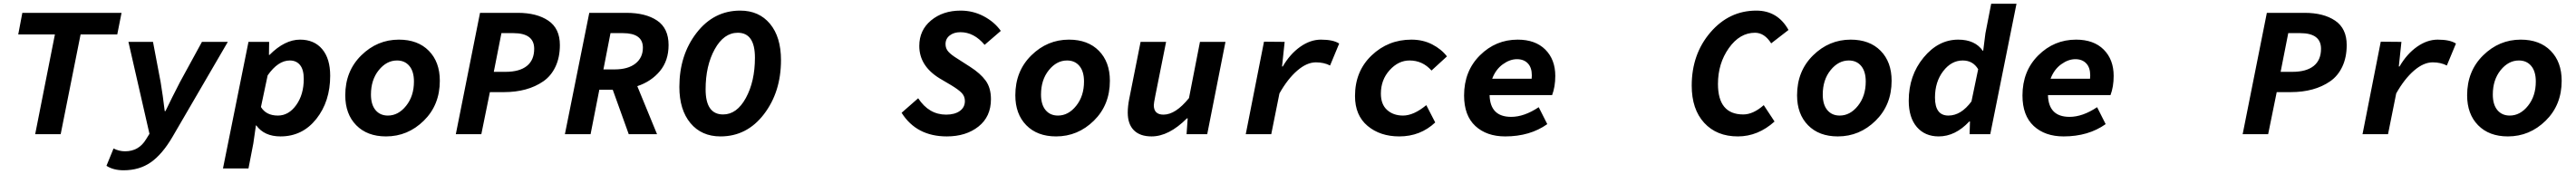

<svg xmlns="http://www.w3.org/2000/svg" viewBox="-20 -721 13840 935"><path d="M169 0 275 -536H78L100 -652H633L610 -536H413L306 0Z M644 194Q589 194 552 170L590 77Q620 92 652 92Q726 92 765 27L783 -2L670 -496H802L843 -280Q855 -208 865 -124H869Q904 -197 947 -280L1065 -496H1204L907 14Q852 108 790.5 151Q729 194 644 194Z M1178 184 1315 -496H1426L1425 -426H1428Q1510 -508 1592 -508Q1668 -508 1711 -457Q1754 -406 1754 -314Q1754 -176 1679.5 -82Q1605 12 1487 12Q1400 12 1357 -47H1355L1341 50L1315 184ZM1473 -100Q1531 -100 1571.5 -156.5Q1612 -213 1612 -297Q1612 -347 1592 -371.5Q1572 -396 1537 -396Q1474 -396 1418 -316L1382 -146Q1410 -100 1473 -100Z M2054 12Q1953 12 1894 -48Q1835 -108 1835 -209Q1835 -339 1921 -423.5Q2007 -508 2123 -508Q2225 -508 2284 -448Q2343 -388 2343 -287Q2343 -157 2257 -72.5Q2171 12 2054 12ZM2064 -100Q2120 -100 2162 -152.5Q2204 -205 2204 -283Q2204 -337 2179.5 -366.5Q2155 -396 2113 -396Q2057 -396 2015 -344Q1973 -292 1973 -213Q1973 -159 1997.5 -129.5Q2022 -100 2064 -100Z M2429 0 2559 -652H2762Q2864 -652 2926 -610Q2988 -568 2988 -479Q2988 -413 2964.5 -363Q2941 -313 2899 -284Q2857 -255 2804 -240.5Q2751 -226 2688 -226H2612L2566 0ZM2633 -335H2696Q2771 -335 2810.5 -366.5Q2850 -398 2850 -459Q2850 -543 2738 -543H2674Z M3015 0 3146 -652H3345Q3449 -652 3510.5 -610.5Q3572 -569 3572 -479Q3572 -395 3525.5 -339Q3479 -283 3404 -258L3510 0H3358L3272 -239H3200L3153 0ZM3222 -348H3282Q3354 -348 3394 -379.5Q3434 -411 3434 -465Q3434 -543 3326 -543H3260Z M3851 12Q3749 12 3689.5 -59.5Q3630 -131 3630 -254Q3630 -425 3722.5 -544.5Q3815 -664 3957 -664Q4058 -664 4117 -593Q4176 -522 4176 -398Q4176 -227 4084.5 -107.5Q3993 12 3851 12ZM3865 -106Q3939 -106 3987.5 -195Q4036 -284 4036 -411Q4036 -545 3944 -545Q3869 -545 3820 -456.5Q3771 -368 3771 -241Q3771 -106 3865 -106Z M5067 12Q4904 12 4824 -115L4913 -193Q4971 -105 5063 -105Q5109 -105 5136.5 -124.5Q5164 -144 5164 -178Q5164 -204 5146.5 -222Q5129 -240 5089 -264L5028 -300Q4919 -367 4919 -474Q4919 -559 4982.5 -611.5Q5046 -664 5141 -664Q5208 -664 5265.5 -633.5Q5323 -603 5357 -555L5270 -480Q5213 -548 5140 -548Q5105 -548 5082.5 -530.5Q5060 -513 5060 -484Q5060 -460 5075.5 -443Q5091 -426 5122 -407L5192 -362Q5247 -327 5275.5 -288Q5304 -249 5304 -188Q5304 -94 5237 -41Q5170 12 5067 12Z M5654 12Q5553 12 5494 -48Q5435 -108 5435 -209Q5435 -339 5521 -423.5Q5607 -508 5723 -508Q5825 -508 5884 -448Q5943 -388 5943 -287Q5943 -157 5857 -72.5Q5771 12 5654 12ZM5664 -100Q5720 -100 5762 -152.5Q5804 -205 5804 -283Q5804 -337 5779.5 -366.5Q5755 -396 5713 -396Q5657 -396 5615 -344Q5573 -292 5573 -213Q5573 -159 5597.5 -129.5Q5622 -100 5664 -100Z M6167 12Q6105 12 6072 -21Q6039 -54 6039 -116Q6039 -150 6047 -190L6108 -496H6245L6187 -206Q6179 -166 6179 -156Q6179 -105 6231 -105Q6296 -105 6368 -194L6427 -496H6564L6466 0H6355L6361 -85H6357Q6260 12 6167 12Z M6673 0 6771 -497 6882 -496 6868 -364H6872Q6911 -431 6965.5 -469.5Q7020 -508 7077 -508Q7143 -508 7175 -487L7126 -369Q7093 -386 7050 -386Q7001 -386 6949.5 -341.5Q6898 -297 6854 -219L6810 0Z M7498 12Q7395 12 7327.5 -44.5Q7260 -101 7260 -205Q7260 -338 7349 -423Q7438 -508 7563 -508Q7625 -508 7674.5 -482.5Q7724 -457 7754 -418L7671 -342Q7623 -396 7553 -396Q7493 -396 7446 -344Q7399 -292 7399 -218Q7399 -160 7432.5 -130Q7466 -100 7518 -100Q7575 -100 7643 -156L7691 -63Q7611 12 7498 12Z M8067 12Q7967 12 7906.5 -44Q7846 -100 7846 -208Q7846 -339 7931 -423.5Q8016 -508 8134 -508Q8229 -508 8282.5 -454.5Q8336 -401 8336 -313Q8336 -255 8319 -210H7983Q7986 -93 8099 -93Q8169 -93 8247 -145L8293 -54Q8200 12 8067 12ZM8130 -403Q8092 -403 8054 -375.5Q8016 -348 7997 -298H8209Q8210 -304 8210 -316Q8210 -358 8188.5 -380.5Q8167 -403 8130 -403Z M9317 12Q9203 12 9136 -61Q9069 -134 9069 -261Q9069 -430 9169.5 -547Q9270 -664 9416 -664Q9531 -664 9589 -560L9496 -488Q9460 -545 9409 -545Q9327 -545 9268.5 -462.5Q9210 -380 9210 -270Q9210 -106 9346 -106Q9399 -106 9456 -156L9514 -68Q9425 12 9317 12Z M9854 12Q9753 12 9694 -48Q9635 -108 9635 -209Q9635 -339 9721 -423.5Q9807 -508 9923 -508Q10025 -508 10084 -448Q10143 -388 10143 -287Q10143 -157 10057 -72.5Q9971 12 9854 12ZM9864 -100Q9920 -100 9962 -152.5Q10004 -205 10004 -283Q10004 -337 9979.5 -366.5Q9955 -396 9913 -396Q9857 -396 9815 -344Q9773 -292 9773 -213Q9773 -159 9797.5 -129.5Q9822 -100 9864 -100Z M10396 12Q10322 12 10278.5 -38.5Q10235 -89 10235 -180Q10235 -315 10314.5 -411.5Q10394 -508 10501 -508Q10591 -508 10633 -448H10635L10647 -542L10678 -701H10814L10673 0H10562L10564 -68H10560Q10485 12 10396 12ZM10448 -100Q10516 -100 10572 -176L10608 -349Q10580 -396 10525 -396Q10464 -396 10420 -338.5Q10376 -281 10376 -197Q10376 -100 10448 -100Z M11067 12Q10967 12 10906.5 -44Q10846 -100 10846 -208Q10846 -339 10931 -423.5Q11016 -508 11134 -508Q11229 -508 11282.5 -454.5Q11336 -401 11336 -313Q11336 -255 11319 -210H10983Q10986 -93 11099 -93Q11169 -93 11247 -145L11293 -54Q11200 12 11067 12ZM11130 -403Q11092 -403 11054 -375.5Q11016 -348 10997 -298H11209Q11210 -304 11210 -316Q11210 -358 11188.5 -380.5Q11167 -403 11130 -403Z M12029 0 12159 -652H12362Q12464 -652 12526 -610Q12588 -568 12588 -479Q12588 -413 12564.5 -363Q12541 -313 12499 -284Q12457 -255 12404 -240.5Q12351 -226 12288 -226H12212L12166 0ZM12233 -335H12296Q12371 -335 12410.5 -366.5Q12450 -398 12450 -459Q12450 -543 12338 -543H12274Z M12673 0 12771 -497 12882 -496 12868 -364H12872Q12911 -431 12965.5 -469.5Q13020 -508 13077 -508Q13143 -508 13175 -487L13126 -369Q13093 -386 13050 -386Q13001 -386 12949.5 -341.5Q12898 -297 12854 -219L12810 0Z M13454 12Q13353 12 13294 -48Q13235 -108 13235 -209Q13235 -339 13321 -423.5Q13407 -508 13523 -508Q13625 -508 13684 -448Q13743 -388 13743 -287Q13743 -157 13657 -72.5Q13571 12 13454 12ZM13464 -100Q13520 -100 13562 -152.5Q13604 -205 13604 -283Q13604 -337 13579.5 -366.5Q13555 -396 13513 -396Q13457 -396 13415 -344Q13373 -292 13373 -213Q13373 -159 13397.5 -129.5Q13422 -100 13464 -100Z"/></svg>

Font: TypoPRO Source Code Pro
Style: Bold Italic
Weight: 700
Italic angle: -11°
Monospace: yes
Designer: Paul D. Hunt, Teo Tuominen
Foundry: Adobe Systems Incorporated
Version: Version 1.030;PS 1.0;hotconv 1.0.84;makeotf.lib2.5.63406